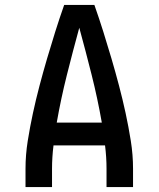

<svg xmlns="http://www.w3.org/2000/svg" viewBox="-20 -755 640 775"><path d="M83 0V-74Q83 -130 92 -186.5Q101 -243 113 -298.5Q125 -354 139.5 -409Q154 -464 170 -518.5Q186 -573 203 -627Q220 -681 239 -735H361Q380 -681 397 -627Q414 -573 430 -518.5Q446 -464 460.5 -409Q475 -354 487 -298.5Q499 -243 508 -186.5Q517 -130 517 -74V0H410V-74Q410 -97 408.5 -120.5Q407 -144 404 -168H196Q193 -144 191.5 -120.5Q190 -97 190 -74V0ZM391 -260Q374 -357 350 -452.5Q326 -548 300 -643Q274 -548 250 -452.5Q226 -357 209 -260Z"/></svg>

Font: Zed Mono Semibold Extended
Style: Regular
Weight: 600
Width: 7
Monospace: yes
Designer: Belleve Invis
Foundry: Belleve Invis
Version: Version 1.0.0; ttfautohint (v1.8.4)